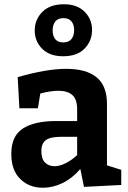

<svg xmlns="http://www.w3.org/2000/svg" viewBox="-20 -869 601 901"><path d="M374 8 357 -76Q319 -32 273.5 -10Q228 12 181 12Q117 12 75 -29Q33 -70 33 -147Q33 -231 87.5 -266Q142 -301 243 -301H342V-356Q342 -403 319.5 -423Q297 -443 254 -443Q217 -443 169 -430L158 -361H71L63 -507Q198 -546 291 -546Q385 -546 433.5 -506Q482 -466 482 -382V-93L549 -72V-1ZM174 -161Q174 -123 191.5 -106Q209 -89 236 -89Q260 -89 288 -103Q316 -117 342 -141V-227H266Q214 -227 194 -210.5Q174 -194 174 -161ZM276 -605Q213 -605 178 -640Q143 -675 143 -726Q143 -777 178.5 -813Q214 -849 280 -849Q342 -849 377 -814Q412 -779 412 -728Q412 -677 377 -641Q342 -605 276 -605ZM277 -670Q303 -670 315.5 -686Q328 -702 328 -728Q328 -753 315.5 -768.5Q303 -784 278 -784Q252 -784 239.5 -768Q227 -752 227 -726Q227 -701 239 -685.5Q251 -670 277 -670Z"/></svg>

Font: Bitter
Style: Bold
Weight: 700
Designer: Sol Matas, and Bitter project Authors
Foundry: Sol Matas
Version: Version 2.001